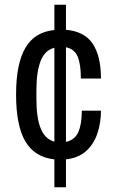

<svg xmlns="http://www.w3.org/2000/svg" viewBox="-20 -743 496 812"><path d="M210 49V-69Q127 -78 87.5 -144.5Q48 -211 48 -343Q48 -474 87.5 -541Q127 -608 210 -616V-723H259V-617Q338 -610 372.5 -557.5Q407 -505 407 -411H322Q322 -471 308.5 -503.5Q295 -536 259 -543V-143Q296 -151 311 -184Q326 -217 326 -275H407Q407 -224 392 -179Q377 -134 344.5 -104.5Q312 -75 259 -69V49ZM210 -144V-541Q170 -531 152 -485.5Q134 -440 134 -362V-324Q134 -245 152 -200Q170 -155 210 -144Z"/></svg>

Font: Archivo Narrow
Style: Regular
Weight: 400
Designer: Hector Gatti
Foundry: Omnibus-Type
Version: Version 3.002